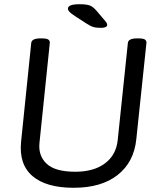

<svg xmlns="http://www.w3.org/2000/svg" viewBox="-20 -884 752 910"><path d="M460 -752Q436 -752 422.5 -756Q409 -760 389 -773L338 -806Q315 -821 308.5 -828.5Q302 -836 302 -843Q302 -864 357 -864Q389 -864 405.5 -858Q422 -852 441 -829L479 -784Q488 -774 488 -766Q488 -759 480 -755.5Q472 -752 460 -752ZM329 6Q199 6 134 -49.5Q69 -105 80 -213L128 -680Q130 -702 171 -702H179Q201 -702 209 -696.5Q217 -691 216 -680L167 -206Q161 -145 201.5 -107.5Q242 -70 337 -70Q425 -70 478 -110Q531 -150 538 -221L586 -680Q588 -702 629 -702H637Q659 -702 667 -696.5Q675 -691 674 -680L626 -224Q615 -116 538 -55Q461 6 329 6Z"/></svg>

Font: Asap
Style: Italic
Weight: 400
Italic angle: -6°
Designer: Pablo Cosgaya
Foundry: Omnibus-Type
Version: Version 3.001; ttfautohint (v1.8.3)